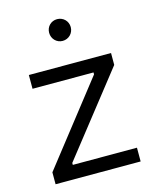

<svg xmlns="http://www.w3.org/2000/svg" viewBox="-111 -812 718 888"><g transform="rotate(-15 247.5 -368.0)"><path d="M448.7 -520H55.2V-454.1H347.2V-444.8L43.9 -57.1V0H451.2V-65.9H144V-75.2L448.7 -462.9ZM196.3 -684.1C196.3 -654.8 218.8 -631.8 247.6 -631.8C276.9 -631.8 299.8 -654.8 299.8 -684.1C299.8 -713.4 276.9 -735.8 247.6 -735.8C218.8 -735.8 196.3 -713.4 196.3 -684.1Z"/></g></svg>

Font: Faust Sans
Style: Regular
Weight: 400
Designer: Andreas Faust
Version: Version 1.003;Glyphs 3.1.2 (3151)